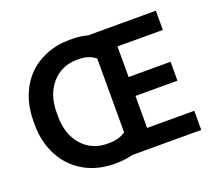

<svg xmlns="http://www.w3.org/2000/svg" viewBox="-121 -877 1186 1054"><g transform="rotate(-20 472.0 -350.0)"><path d="M486.8 -700.2H878.9V-587.9H613.8V-409.2H858.9V-298.8H613.8V-111.8H889.2V0H486.8Q440.4 12.2 391.1 12.2H378.9Q280.8 12.2 203.6 -31.7Q126.5 -75.7 83.3 -156Q40 -236.3 40 -339.8V-359.9Q40 -438.5 64.9 -504.2Q89.8 -569.8 134.3 -615.5Q178.7 -661.1 241.7 -686.5Q304.7 -711.9 378.9 -711.9H391.1Q443.8 -711.9 486.8 -699.2ZM486.8 -132.8V-563Q448.7 -595.2 390.1 -595.2H379.9Q290 -595.2 232.9 -530.8Q175.8 -466.3 175.8 -359.9V-339.8Q175.8 -233.4 232.9 -169.2Q290 -105 379.9 -105H390.1Q449.2 -105 486.8 -132.8Z"/></g></svg>

Font: Fixel Text SemiBold
Style: Regular
Weight: 600
Width: 4
Designer: AlfaBravo + MacPaw
Foundry: Kyrylo Tkachov, Marchela Mozhyna, Serhii Makarenko, Maria Weinstein, Zakhar Kryvoshyya
Version: Version 1.211